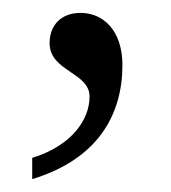

<svg xmlns="http://www.w3.org/2000/svg" viewBox="-20 -124 265 298"><path d="M30 121V154C132 123 170 54 170 -23C170 -77 140 -104 105 -104C76 -104 57 -86 57 -57C57 -13 119 -12 119 26C119 61 92 102 30 121Z"/></svg>

Font: Noto Serif Lao Light
Style: Regular
Weight: 300
Designer: Monotype Design Team
Foundry: Monotype Imaging Inc.
Version: Version 2.003